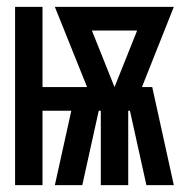

<svg xmlns="http://www.w3.org/2000/svg" viewBox="-20 -540 540 560"><path d="M24 0V-520H104V-286H234L140 -520H487L394 -286H424L487 0H407L359 -217H354V0H274V-217H268L220 0H140L188 -217H104V0ZM314 -286 380 -451H248Z"/></svg>

Font: Iosevka Fixed
Style: Bold
Weight: 700
Monospace: yes
Designer: Belleve Invis
Foundry: Belleve Invis
Version: Version 32.3.0